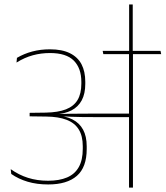

<svg xmlns="http://www.w3.org/2000/svg" viewBox="-20 -858 757 878"><path d="M717 -610.5 714 -625.5H449.5L452.5 -610.5ZM570 0H588V-616H570ZM29 -84.5 31.5 -62.5Q64.5 -39.5 106.5 -27Q148.5 -14.5 200.5 -14.5Q286.5 -14.5 331.5 -53.8Q376.5 -93 376.5 -176.5V-189Q376.5 -234.5 360 -265Q343.5 -295.5 311.5 -311.8Q279.5 -328 232 -331V-335Q276 -337.5 306.8 -353.2Q337.5 -369 353.8 -399.2Q370 -429.5 370 -475V-484Q370 -531 352.8 -564Q335.5 -597 299.5 -614.8Q263.5 -632.5 208.5 -632.5Q165 -632.5 127.5 -622.5Q90 -612.5 57.5 -593.5L55.5 -572Q92.5 -595 130 -605.2Q167.5 -615.5 208.5 -615.5Q283 -615.5 317.5 -580.8Q352 -546 352 -483.5V-475.5Q352 -430 334.8 -401Q317.5 -372 281.5 -358Q245.5 -344 189 -343L115.5 -342V-326L191.5 -325Q247 -324.5 284.2 -310.2Q321.5 -296 340 -266.2Q358.5 -236.5 358.5 -189.5V-177.5Q358.5 -126 340.2 -93.8Q322 -61.5 286.5 -46.5Q251 -31.5 200 -31.5Q150 -31.5 108 -44.8Q66 -58 29 -84.5ZM228 -337V-328L259 -325V-326.5Q283.5 -325 306.8 -324Q330 -323 354.5 -322.8Q379 -322.5 406 -322.5H579.5V-338.5H406Q378.5 -338.5 352.5 -338.2Q326.5 -338 300.8 -337.8Q275 -337.5 247.5 -336.5V-338ZM570.5 -837.5V-620H587V-837.5Z"/></svg>

Font: Anek Devanagari Medium Thin
Style: Regular
Weight: 250
Version: Version 1.003